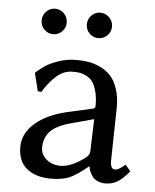

<svg xmlns="http://www.w3.org/2000/svg" viewBox="-48 -663 578 715"><g transform="rotate(5 240.5 -306.0)"><path d="M386.2 -76.2Q386.2 -44.9 402.8 -44.9Q409.7 -44.9 416 -48.1Q422.4 -51.3 431.4 -58.3Q440.4 -65.4 440.9 -65.9L443.8 -64L460.9 -43Q436 -13.2 416.5 -1.7Q397 9.8 372.1 9.8Q354.5 9.8 341.6 3.4Q328.6 -2.9 322 -13.2Q315.4 -23.4 312.3 -31.7Q309.1 -40 308.1 -47.9H306.2Q265.6 -13.7 238.3 -2Q210.9 9.8 169.9 9.8Q111.8 9.8 78.4 -17.3Q44.9 -44.4 44.9 -98.1Q44.9 -148.9 89.4 -187.5Q133.8 -226.1 210.9 -243.2L304.2 -264.2Q311 -266.6 311 -275.9Q311 -308.1 304.2 -331.3Q297.4 -354.5 288.1 -366.2Q278.8 -377.9 264.2 -384.8Q249.5 -391.6 239.3 -392.8Q229 -394 214.8 -394Q182.1 -394 155.8 -371.1Q129.4 -348.1 105 -309.1L91.8 -310.1L75.2 -377L78.1 -380.9Q96.2 -396 111.1 -406.2Q126 -416.5 158 -427.7Q189.9 -439 225.1 -439Q250 -439 271.7 -435.3Q293.5 -431.6 315.9 -420.7Q338.4 -409.7 354.2 -392.3Q370.1 -375 380.1 -345.5Q390.1 -315.9 390.1 -276.9Q390.1 -273.4 388.2 -183.1Q386.2 -92.8 386.2 -76.2ZM310.1 -225.1 225.1 -202.1Q169.4 -187 147.7 -162.6Q126 -138.2 126 -102.1Q126 -77.6 147 -59.3Q168 -41 200.2 -41Q240.2 -41 292 -80.1Q306.2 -90.8 306.2 -106ZM265.6 -540.8Q252 -554.7 252 -574.2Q252 -593.8 265.6 -607.9Q279.3 -622.1 298.8 -622.1Q318.4 -622.1 332.3 -607.9Q346.2 -593.8 346.2 -574.2Q346.2 -554.7 332.3 -540.8Q318.4 -526.9 298.8 -526.9Q279.3 -526.9 265.6 -540.8ZM96.7 -540.8Q83 -554.7 83 -574.2Q83 -593.8 96.7 -607.9Q110.4 -622.1 129.9 -622.1Q149.4 -622.1 163.1 -607.9Q176.8 -593.8 176.8 -574.2Q176.8 -554.7 163.1 -540.8Q149.4 -526.9 129.9 -526.9Q110.4 -526.9 96.7 -540.8Z"/></g></svg>

Font: Linux Biolinum
Style: Regular
Weight: 400
Designer: Philipp H. Poll
Foundry: Philipp H. Poll
Version: Version 0.6.4